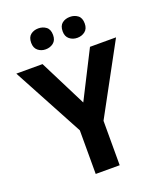

<svg xmlns="http://www.w3.org/2000/svg" viewBox="-164 -1025 952 1129"><g transform="rotate(-20 312.0 -460.0)"><path d="M312 -420 461 -714H624L387 -278V0H237V-273L0 -714H164ZM144 -854Q144 -889 164 -904.5Q184 -920 212 -920Q240 -920 260.5 -904.5Q281 -889 281 -854Q281 -821 260.5 -805Q240 -789 212 -789Q184 -789 164 -805.5Q144 -822 144 -854ZM341 -854Q341 -889 361 -904.5Q381 -920 410 -920Q438 -920 458.5 -904.5Q479 -889 479 -854Q479 -821 458.5 -805Q438 -789 410 -789Q382 -789 361.5 -805.5Q341 -822 341 -854Z"/></g></svg>

Font: Noto Sans Hebrew
Style: Bold
Weight: 700
Designer: Monotype Design Team
Foundry: Monotype Imaging Inc.
Version: Version 2.003